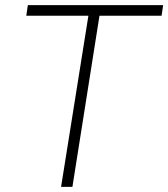

<svg xmlns="http://www.w3.org/2000/svg" viewBox="-20 -725 653 745"><path d="M217 0 323 -664H82L88 -705H613L607 -664H366L261 0Z"/></svg>

Font: Nunito Sans 10pt SemiCondensed ExtraLight
Style: Italic
Weight: 250
Width: 4
Italic angle: -9°
Designer: Vernon Adams
Foundry: Vernon Adams
Version: Version 3.101;gftools[0.9.27]